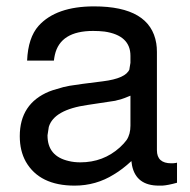

<svg xmlns="http://www.w3.org/2000/svg" viewBox="-20 -559 596 602"><path d="M535 -49V14Q506 22 489 23H488H478Q407 23 394 -40L392 -54Q364 -28 337 -12Q281 23 214 23Q104 23 61 -52Q42 -86 42 -132Q42 -234 134 -272L145 -276L179 -286Q188 -288 198 -290Q228 -295 302 -304Q375 -313 386 -342V-343V-344L389 -362V-384Q389 -448 308 -460Q291 -462 272 -462Q169 -462 152 -387Q150 -378 149 -369H65Q68 -441 101 -478Q156 -539 275 -539Q451 -539 470 -423Q472 -411 472 -396V-88Q472 -47 517 -47H519Q525 -47 530 -48H531ZM389 -165V-259L379 -255Q363 -248 341 -243L255 -230Q149 -215 133 -161L129 -135V-134Q129 -69 196 -54Q212 -50 232 -50Q304 -50 356 -97Q369 -109 377 -120Q389 -138 389 -165Z"/></svg>

Font: SolaimanLipi Normal
Style: Regular
Weight: 400
Designer: Solaiman Karim
Foundry: Ekushey
Version: Designed by Solaiman Karim | Developed Version 2.002 : Al Ma